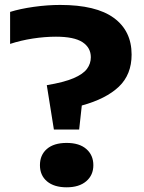

<svg xmlns="http://www.w3.org/2000/svg" viewBox="-20 -770 598 798"><path d="M204 -231.5 174.5 -416Q246 -428 285.8 -445Q325.5 -462 341.5 -483.8Q357.5 -505.5 357.5 -532Q357.5 -572 322.8 -594.8Q288 -617.5 212.5 -617.5Q166.5 -617.5 116.2 -609.8Q66 -602 22 -587.5V-720.5Q63.5 -733.5 120.2 -741.5Q177 -749.5 230 -749.5Q379.5 -749.5 453.2 -695.5Q527 -641.5 527 -543Q527 -460 473.8 -409.5Q420.5 -359 320 -331.5L309 -231.5ZM257 8.5Q205 8.5 175.5 -16.2Q146 -41 146 -83.5Q146 -126 175 -151Q204 -176 257 -176Q310 -176 339 -150.5Q368 -125 368 -83.5Q368 -42 338.5 -16.8Q309 8.5 257 8.5Z"/></svg>

Font: Encode Sans Expanded Expanded
Style: Bold
Weight: 700
Width: 7
Designer: Multiple Designers
Foundry: Impallari Type
Version: Version 3.000; ttfautohint (v1.8.3) -l 8 -r 50 -G 200 -x 14 